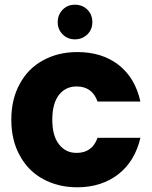

<svg xmlns="http://www.w3.org/2000/svg" viewBox="-20 -787 645 815"><path d="M28 -279C28 -279 28 -279 28 -279C28 -221 40 -170 64 -127C87 -84 120 -50 163 -27C205 -4 253 8 308 8C308 8 308 8 308 8C377 8 436 -11 483 -48C530 -85 561 -137 576 -202C576 -202 394 -202 394 -202C394 -202 394 -202 394 -202C379 -159 349 -138 305 -138C305 -138 305 -138 305 -138C274 -138 249 -150 230 -175C211 -199 202 -234 202 -279C202 -279 202 -279 202 -279C202 -324 211 -359 230 -384C249 -408 274 -420 305 -420C305 -420 305 -420 305 -420C349 -420 379 -399 394 -356C394 -356 576 -356 576 -356C576 -356 576 -356 576 -356C561 -423 531 -474 484 -511C437 -548 378 -566 308 -566C308 -566 308 -566 308 -566C253 -566 205 -554 163 -531C120 -508 87 -474 64 -431C40 -388 28 -337 28 -279ZM298 -620C298 -620 298 -620 298 -620C319 -620 336 -627 351 -641C365 -655 372 -672 372 -693C372 -693 372 -693 372 -693C372 -714 365 -732 351 -746C337 -760 319 -767 298 -767C298 -767 298 -767 298 -767C277 -767 260 -760 246 -746C232 -731 225 -714 225 -693C225 -693 225 -693 225 -693C225 -672 232 -655 246 -641C260 -627 277 -620 298 -620Z"/></svg>

Font: Girnar Poppins
Style: Bold
Weight: 500
Designer: Ninad Kale (Devanagari), Jonny Pinhorn (Latin)
Foundry: Indian Type Foundry
Version: ""